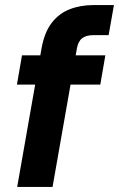

<svg xmlns="http://www.w3.org/2000/svg" viewBox="-20 -740 471 760"><path d="M48 0 144 -546Q155 -610 183.5 -648Q212 -686 255 -703Q298 -720 351 -720H431L410 -601H352Q321 -601 305 -588.5Q289 -576 284 -546L188 0ZM47 -405 67 -521H397L377 -405Z"/></svg>

Font: DM Sans 10pt ExtraBold
Style: Italic
Weight: 800
Italic angle: -10°
Version: Version 4.004;gftools[0.9.30]